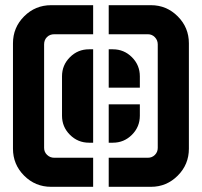

<svg xmlns="http://www.w3.org/2000/svg" viewBox="-20 -720 778 740"><path d="M219 -426Q219 -469 249.5 -499.5Q280 -530 323 -530H339V-170H323Q280 -170 249.5 -200.5Q219 -231 219 -274ZM519 -274Q519 -231 488.5 -200.5Q458 -170 415 -170H399V-318H519ZM519 -426V-382H399V-530H415Q458 -530 488.5 -499.5Q519 -469 519 -426ZM30 -553Q30 -614 73 -657Q116 -700 177 -700H339V-588H189Q172 -588 161 -577Q150 -566 150 -549V-150Q150 -134 161.5 -123Q173 -112 189 -112H339V0H177Q116 0 73 -43Q30 -86 30 -147ZM562 -700Q622 -700 665 -657Q708 -614 708 -553V-147Q708 -86 665 -43Q622 0 562 0H399V-112H550Q566 -112 577 -123Q588 -134 588 -150V-549Q588 -565 577 -576.5Q566 -588 550 -588H399V-700Z"/></svg>

Font: Promplate
Style: Bold
Weight: 400
Designer: Evgeny Tarasenko
Foundry: Evgeny Tarasenko
Version: Version 1.000